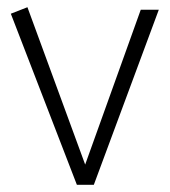

<svg xmlns="http://www.w3.org/2000/svg" viewBox="-20 -512 470 532"><path d="M240 0 420 -485H370L216 -56L56 -492L10 -474L193 0Z"/></svg>

Font: Catamaran Thin
Style: Regular
Weight: 100
Designer: Pria Ravichandran
Version: Version 2.000